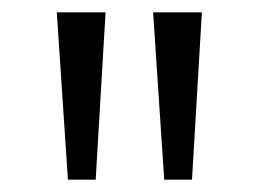

<svg xmlns="http://www.w3.org/2000/svg" viewBox="-20 -725 420 311"><path d="M90 -434 72 -705H151L135 -434ZM246 -434 228 -705H307L291 -434Z"/></svg>

Font: Nunito Sans 8pt Light
Style: Regular
Weight: 300
Version: Version 3.101;gftools[0.9.27]